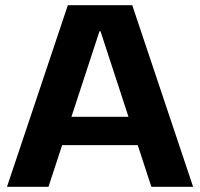

<svg xmlns="http://www.w3.org/2000/svg" viewBox="-20 -720 771 740"><path d="M241.5 -700H489.7L724.3 0H563.4L367.4 -599.5H363.4L166.8 0H6.9ZM188.9 -269.8H541.9V-160.6H188.9Z"/></svg>

Font: Pathway Extreme 8pt Thin 12pt
Style: Regular
Weight: 100
Version: Version 1.001;gftools[0.9.26]